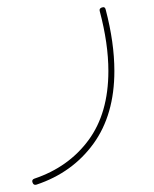

<svg xmlns="http://www.w3.org/2000/svg" viewBox="-20 -265 428 532"><path d="M261.7 -244.1Q271 -247.6 272.9 -238.3Q296.9 -146.5 296.9 -68.4Q296.9 53.2 238.8 133.3Q180.7 213.4 81.1 246.6Q73.2 249 70.3 241.2Q66.9 232.9 75.2 230Q169.9 198.2 225.1 123.5Q280.3 48.8 280.3 -68.4Q280.3 -144 256.3 -234.4Q254.4 -241.2 261.7 -244.1Z"/></svg>

Font: Mikhak-FD Thin
Style: Regular
Weight: 100
Designer: Amin Abedi
Version: Version 3.2